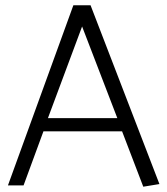

<svg xmlns="http://www.w3.org/2000/svg" viewBox="-20 -700 632 725"><path d="M423 -254H161L290 -600ZM257 -680 10 0H69L144 -204H441L521 5L582 -5L322 -680Z"/></svg>

Font: Catamaran Light
Style: Regular
Weight: 300
Designer: Pria Ravichandran
Version: Version 2.000